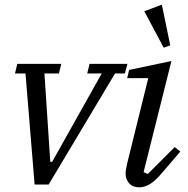

<svg xmlns="http://www.w3.org/2000/svg" viewBox="-20 -789 803 821"><path d="M89 -475H44L54 -516H242L232 -475H170L195 -97H203L415 -475H353L363 -516H525L514 -475H472L188 0H128Z M576 12Q547 12 532 -5.5Q517 -23 517 -46Q517 -57 519.5 -69Q522 -81 524 -91L614 -455H524L532 -490L713 -528L594 -53L612 -45L727 -160L751 -141L680 -58Q645 -16 621.5 -2Q598 12 576 12ZM597 -741 672 -769 708 -595 680 -585Z"/></svg>

Font: IBM Plex Serif
Style: Italic
Weight: 400
Italic angle: -14°
Designer: Mike Abbink, Paul van der Laan, Pieter van Rosmalen
Foundry: Bold Monday
Version: Version 3.001